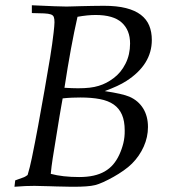

<svg xmlns="http://www.w3.org/2000/svg" viewBox="-20 -713 651 733"><path d="M35.2 0 38.1 -24.4 71.8 -36.6Q76.7 -38.6 85.4 -44.9Q94.2 -73.7 101.6 -109.9Q113.8 -168.9 125.7 -233.4Q137.7 -297.9 149.9 -368.2Q162.6 -439.9 171.4 -494.1Q180.2 -548.3 184.6 -587.9Q186 -601.6 187 -611.3Q188 -621.1 188 -627.9Q188 -640.6 185.5 -647.7Q183.1 -654.8 174.1 -658Q165 -661.1 147.9 -661.9Q130.9 -662.6 101.6 -663.1V-692.9Q154.8 -690.4 187.3 -689.2Q219.7 -688 233.9 -688Q238.8 -688 253.9 -688.5Q269 -689 289.3 -689.5Q309.6 -689.9 332.8 -690.4Q356 -690.9 376.5 -690.9Q426.3 -690.9 460.9 -682.1Q495.6 -673.3 517.6 -656.5Q539.6 -639.6 549.6 -615.5Q559.6 -591.3 559.6 -560.5Q559.6 -466.3 462.4 -403.8Q447.3 -394 426.8 -384.5Q406.2 -375 379.9 -365.2Q447.8 -355 474.1 -343.8Q507.8 -329.1 526.4 -299.3Q544.9 -269.5 544.9 -228Q544.9 -189.5 528.6 -153.1Q512.2 -116.7 483.9 -88.4Q470.7 -75.2 451.9 -62Q433.1 -48.8 413.1 -37.6Q393.1 -26.4 374.3 -17.8Q355.5 -9.3 342.8 -6.3Q329.1 -2.9 308.8 -1.5Q288.6 0 261.7 0Q253.9 0 243.2 -0.2Q232.4 -0.5 220.2 -0.7Q208 -1 195.3 -1.2Q182.6 -1.5 170.4 -2Q142.1 -2.9 111.8 -3.4Q95.7 -3.4 76.7 -2.7Q57.6 -2 35.2 0ZM226.1 -377.9Q241.7 -377 254.4 -376.5Q267.1 -376 277.8 -376Q302.7 -376 322 -378.2Q341.3 -380.4 356.9 -385.3Q372.6 -390.1 386.2 -397.2Q399.9 -404.3 413.6 -414.6Q441.9 -435.5 459.2 -470Q476.6 -504.4 476.6 -546.9Q476.6 -598.1 444.6 -627Q412.6 -655.8 345.2 -655.8Q329.6 -655.8 312.3 -654.1Q294.9 -652.3 275.9 -648.9Q250.5 -537.6 226.1 -377.9ZM173.8 -49.3Q219.2 -37.1 282.2 -37.1Q313 -37.1 337.2 -42.5Q361.3 -47.9 379.9 -58.6Q398.4 -69.3 411.9 -85Q425.3 -100.6 435.1 -121.6Q445.3 -143.6 450.9 -166.5Q456.5 -189.5 456.1 -214.8Q456.1 -251 445.6 -275.1Q435.1 -299.3 414.1 -314Q393.1 -328.6 361.3 -334.7Q329.6 -340.8 287.1 -340.8Q271.5 -340.8 254.6 -340.1Q237.8 -339.4 219.2 -337.4Q216.8 -323.2 213.6 -305.9Q210.4 -288.6 207 -267.6L181.2 -108.4Q176.3 -77.1 173.8 -49.3Z"/></svg>

Font: XB Kayhan
Style: Italic
Weight: 400
Italic angle: -12°
Designer: Behnam
Foundry: Irmug
Version: Version 7.300 2009